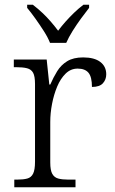

<svg xmlns="http://www.w3.org/2000/svg" viewBox="-20 -786 481 806"><path d="M40 0V-32H52Q78 -32 94.5 -36.5Q111 -41 119 -57Q127 -73 127 -107V-433Q127 -466 119 -480.5Q111 -495 93.5 -499.5Q76 -504 47 -504H38V-536H176L187 -431H191Q204 -461 220 -487Q236 -513 262 -529Q288 -545 329 -545Q376 -545 401 -526Q426 -507 426 -474Q426 -452 412 -436.5Q398 -421 366 -421Q366 -463 351.5 -480.5Q337 -498 306 -498Q277 -498 255.5 -477Q234 -456 220 -422.5Q206 -389 198.5 -350Q191 -311 191 -274V-104Q191 -71 199.5 -56Q208 -41 224.5 -36.5Q241 -32 266 -32H297V0ZM190 -606Q181 -629 164 -655.5Q147 -682 128.5 -708Q110 -734 94 -753V-766H118Q140 -749 158.5 -731.5Q177 -714 193 -695.5Q209 -677 224 -657Q239 -677 255.5 -695.5Q272 -714 290 -731.5Q308 -749 330 -766H354V-753Q339 -734 320 -708Q301 -682 284.5 -655.5Q268 -629 258 -606Z"/></svg>

Font: Noto Serif Kannada Light
Style: Regular
Weight: 300
Version: Version 2.003